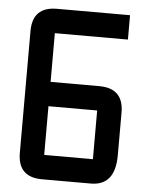

<svg xmlns="http://www.w3.org/2000/svg" viewBox="-51 -726 589 767"><g transform="rotate(5 244.0 -342.0)"><path d="M146.5 -683.6H439.5V-585.9H146.5V-390.6H341.8Q439.5 -390.6 439.5 -293V-122.1Q439.5 0 341.8 0H146.5Q48.8 0 48.8 -97.7V-585.9Q48.8 -683.6 146.5 -683.6ZM341.8 -293H146.5V-97.7H341.8Z"/></g></svg>

Font: BabelStone Runic Byrhtferth
Style: Regular
Weight: 400
Designer: Andrew West
Foundry: BabelStone
Version: Version 7.004;November 9, 2023